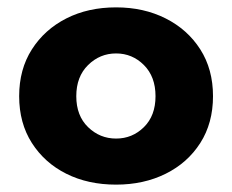

<svg xmlns="http://www.w3.org/2000/svg" viewBox="-20 -491 630 521"><path d="M32 -230Q32 -303 66.5 -357Q101 -411 160 -441Q219 -471 295 -471Q370 -471 429.5 -441Q489 -411 523.5 -357Q558 -303 558 -230Q558 -157 523.5 -103Q489 -49 429.5 -19.5Q370 10 295 10Q219 10 160 -19.5Q101 -49 66.5 -103Q32 -157 32 -230ZM187 -230Q187 -177 219 -146Q251 -115 295 -115Q339 -115 370.5 -146Q402 -177 402 -230Q402 -283 370.5 -314.5Q339 -346 295 -346Q251 -346 219 -314.5Q187 -283 187 -230Z"/></svg>

Font: Jost*
Style: Bold
Weight: 700
Version: Version 3.7